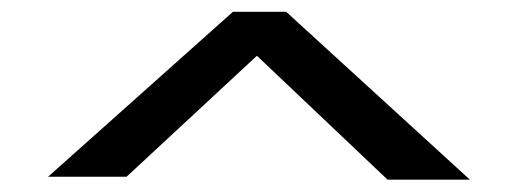

<svg xmlns="http://www.w3.org/2000/svg" viewBox="-20 -736 863 320"><path d="M457 -716.3 763.2 -436.5H626L408.7 -642.6H407.7L190.9 -441.4H60.1L368.2 -716.3Z"/></svg>

Font: DimaFred
Style: Bold
Weight: 800
Designer: R.Balvardi
Foundry: R.Balvardi (r.balvardi@gmail.com)
Version: Version 1.00;August 2, 2018;FontCreator 11.5.0.2427 64-bit